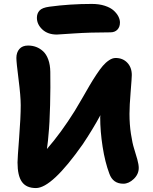

<svg xmlns="http://www.w3.org/2000/svg" viewBox="-20 -952 776 973"><path d="M268.1 -776.9Q222.2 -776.9 194.6 -802.7Q167 -828.6 167 -861.8Q167 -883.8 180.2 -898.4Q193.4 -913.1 230 -918Q333.5 -932.1 445.8 -932.1Q482.9 -932.1 511.7 -922.6Q540.5 -913.1 556.4 -898.4Q572.3 -883.8 580.1 -868.2Q587.9 -852.5 587.9 -837.9Q587.9 -815.4 575 -801.8Q562 -788.1 539.1 -788.1Q437.5 -788.1 354.5 -782.5Q271.5 -776.9 268.1 -776.9ZM162.1 1Q113.3 1 91.1 -30.3Q68.8 -61.5 68.8 -128.9Q68.8 -148.9 76.9 -252.9Q85 -356.9 85 -418.9Q85 -464.4 74 -550.3Q63 -636.2 63 -658.2Q63 -686 78.1 -703.6Q93.3 -721.2 122.1 -721.2Q144 -721.2 163.1 -714.1Q182.1 -707 198.5 -692.1Q214.8 -677.2 224.6 -650.4Q234.4 -623.5 234.9 -587.9Q236.3 -515.6 233.9 -419.4Q231.4 -323.2 226.1 -272.9Q224.1 -241.7 217.8 -196.8Q290 -279.8 358.9 -390.1Q374.5 -415.5 396.7 -454.1Q418.9 -492.7 433.3 -517.6Q447.8 -542.5 467 -571.8Q486.3 -601.1 501 -618.2Q515.6 -635.3 532.7 -646.7Q549.8 -658.2 565.9 -658.2Q602.1 -658.2 625 -634.3Q647.9 -610.4 647.9 -571.8Q647.9 -558.1 642.1 -486.8Q636.2 -415.5 636.2 -375Q636.2 -321.3 643.6 -273.4Q650.9 -225.6 659.7 -198.5Q668.5 -171.4 675.8 -144.5Q683.1 -117.7 683.1 -101.1Q683.1 -69.3 658 -45.2Q632.8 -21 605 -21Q552.2 -21 534.2 -71.8Q512.2 -129.9 500 -208.5Q487.8 -287.1 487.8 -356.9Q487.8 -365.2 488.8 -368.2Q449.7 -295.9 398.9 -220.2Q243.2 1 162.1 1Z"/></svg>

Font: Shantell Sans Irregular
Style: Bold
Weight: 700
Designer: Stephen Nixon, Anya Danilova, Shantell Martin
Foundry: Arrow Type
Version: Version 1.006;[9816181b4]